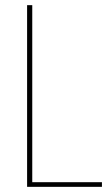

<svg xmlns="http://www.w3.org/2000/svg" viewBox="-20 -724 435 744"><path d="M105 -18H375V0H85V-704H105Z"/></svg>

Font: Fz Poppins Thin
Style: Regular
Weight: 100
Designer: Ninad Kale (Devanagari), Jonny Pinhorn (Latin)
Foundry: Indian Type Foundry
Version: Vit hóa bi Vntype.Com & FontZin.Com